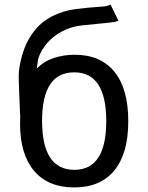

<svg xmlns="http://www.w3.org/2000/svg" viewBox="-20 -797 642 831"><path d="M301.3 14.2Q188 14.2 127.4 -57.6Q66.9 -129.4 66.9 -259.8Q66.9 -273.4 67.1 -279.1Q67.4 -284.7 67.4 -290Q67.4 -292.5 67.4 -295.7Q67.4 -298.8 66.9 -303.2L63.5 -384.8Q62.5 -412.1 61.8 -433.8Q61 -455.6 61 -465.8Q61 -479.5 62 -490.2Q67.4 -536.6 84 -583Q100.6 -629.4 132.3 -668.2Q164.1 -707 214.8 -731Q256.8 -751 307.1 -757.6Q357.4 -764.2 416.5 -768.1Q429.2 -769 438 -770.3Q446.8 -771.5 458.5 -776.9L492.7 -707.5Q483.4 -703.6 472.9 -701.7Q462.4 -699.7 450.7 -698.7L333.5 -687Q312 -684.6 291.5 -678.7Q271 -672.9 249.5 -661.6Q205.1 -638.2 176.5 -601.1Q147.9 -564 143.1 -529.3L139.2 -500Q169.9 -531.7 212.6 -545.9Q255.4 -560.1 302.7 -560.1Q415 -560.1 475.1 -486.6Q535.2 -413.1 535.2 -272.5Q535.2 -132.8 474.9 -59.3Q414.6 14.2 301.3 14.2ZM301.8 -62Q439.9 -62 439.9 -272.9Q439.9 -483.9 301.3 -483.9Q162.1 -483.9 162.1 -273.9Q162.1 -62 301.8 -62Z"/></svg>

Font: Vazir Code Hack
Style: Code-Hack
Weight: 400
Foundry: DejaVu fonts team - Redesigned by Saber Rastikerdar
Version: Version 1.1.2